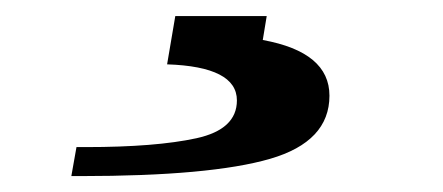

<svg xmlns="http://www.w3.org/2000/svg" viewBox="-20 -20 551 239"><path d="M68.8 199.2 75.2 163.1H86.9Q173.8 163.1 224.4 152.1Q274.9 141.1 274.9 105Q274.9 63 188 60.1L198.2 0H312L307.1 29.8Q390.1 44.9 390.1 99.1Q390.1 156.2 316.2 177.7Q242.2 199.2 80.1 199.2Z"/></svg>

Font: CMU Serif Extra
Style: BoldSlanted
Weight: 700
Italic angle: -9.46001°
Version: Version 0.7.0